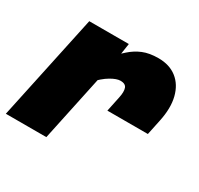

<svg xmlns="http://www.w3.org/2000/svg" viewBox="-144 -731 921 887"><g transform="rotate(30 316.0 -287.5)"><path d="M381 -247 398 -328Q405 -361 398.5 -379Q392 -397 365 -397Q345 -397 314 -379Q283 -361 245 -320L257 -462Q292 -496 320.5 -521.5Q349 -547 383 -561Q417 -575 465 -575Q524 -575 563 -544.5Q602 -514 616 -458.5Q630 -403 614 -328L597 -247ZM-18 0 102 -563H313L302 -490L198 0Z"/></g></svg>

Font: Azeret Mono Thin Black
Style: Italic
Weight: 900
Italic angle: -12°
Version: Version 1.002